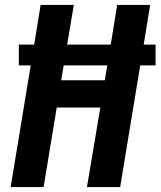

<svg xmlns="http://www.w3.org/2000/svg" viewBox="-20 -755 648 775"><path d="M23 0 104 -491H56V-575H118L144 -735H278L251 -575H427L453 -735H586L560 -575H608V-491H546L465 0H331L385 -321H209L156 0ZM227 -431H403L413 -491H237Z"/></svg>

Font: Iosevka Curly XBdEx
Style: Italic
Weight: 800
Width: 7
Italic angle: -9°
Monospace: yes
Designer: Belleve Invis
Foundry: Belleve Invis
Version: Version 11.1.0; ttfautohint (v1.8.3)